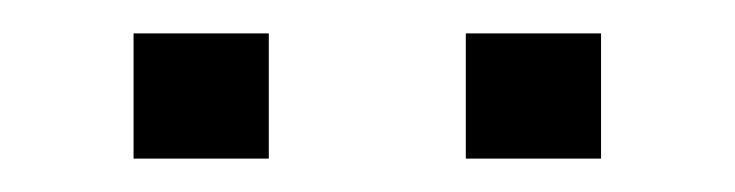

<svg xmlns="http://www.w3.org/2000/svg" viewBox="-20 -730 440 115"><path d="M60 -635V-710H141V-635ZM259 -635V-710H340V-635Z"/></svg>

Font: Mozilla Text ExtraLight
Style: Regular
Weight: 200
Designer: Studio DRAMA
Foundry: Studio DRAMA
Version: Version 1.000